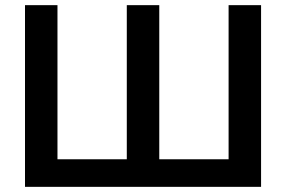

<svg xmlns="http://www.w3.org/2000/svg" viewBox="-20 -725 1110 745"><path d="M77 0V-705H203V-107H472V-705H598V-107H867V-705H993V0Z"/></svg>

Font: Nunito Sans 12pt ExtraLight
Style: Regular
Weight: 200
Designer: Vernon Adams
Foundry: Vernon Adams
Version: Version 3.101;gftools[0.9.27]